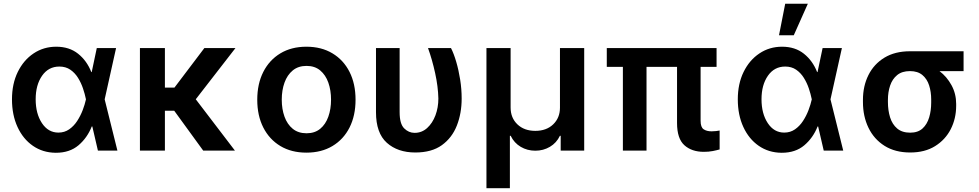

<svg xmlns="http://www.w3.org/2000/svg" viewBox="-20 -801 5205 1021"><path d="M277.3 11.4H275.9Q207.4 10.7 155 -25.6Q102.6 -61.8 73.2 -125.7Q43.7 -189.6 43.7 -272.7Q43.7 -355.5 74.6 -418.5Q105.5 -481.5 158.7 -517Q212 -552.6 279.1 -552.6Q348.4 -552.6 395.1 -515.4Q441.8 -478.3 465.6 -417.6H467.7L494.7 -545.5H597.3L536.6 -272.7L604.4 0H500.7L470.9 -128.6H468Q444.2 -68.2 397.4 -28.4Q350.5 11.4 277.3 11.4ZM290.5 -95.9Q322.8 -95.9 347.7 -113.1Q372.5 -130.3 390.3 -157.5Q408 -184.7 419.6 -215Q431.1 -245.4 436.8 -271.3L437.1 -272.7L436.8 -274.1Q431.5 -300.8 421.3 -330.8Q411.2 -360.8 394.7 -387.3Q378.2 -413.7 353.9 -430.4Q329.5 -447.1 295.8 -447.1Q237.9 -447.1 203.8 -398.3Q169.7 -349.4 169.7 -273.1Q169.7 -196.4 203.1 -146.1Q236.5 -95.9 290.5 -95.9Z M1229.4 0H1060.7L906.6 -212H856.9V0H724.1V-545.5H856.9V-335.2H907.7L1066.8 -545.5H1232.2L1021 -273.1Z M1609.4 10.7Q1529.5 10.7 1470.9 -24.5Q1412.3 -59.7 1380.1 -123Q1348 -186.4 1348 -270.6Q1348 -355.1 1380.1 -418.5Q1412.3 -481.9 1470.9 -517.2Q1529.5 -552.6 1609.4 -552.6Q1689.3 -552.6 1748 -517.2Q1806.8 -481.9 1838.8 -418.5Q1870.7 -355.1 1870.7 -270.6Q1870.7 -186.4 1838.8 -123Q1806.8 -59.7 1748 -24.5Q1689.3 10.7 1609.4 10.7ZM1610.1 -92.3Q1653.8 -92.3 1682.7 -116.1Q1711.6 -139.9 1726 -180.6Q1740.4 -221.2 1740.4 -271Q1740.4 -321 1726 -361.7Q1711.6 -402.3 1682.7 -426.5Q1653.8 -450.6 1610.1 -450.6Q1566.1 -450.6 1536.8 -426.5Q1507.5 -402.3 1492.9 -361.7Q1478.3 -321 1478.3 -271Q1478.3 -221.2 1492.9 -180.6Q1507.5 -139.9 1536.8 -116.1Q1566.1 -92.3 1610.1 -92.3Z M2188.6 9.9Q2094.8 9.9 2037.1 -41.7Q1979.4 -93.4 1979.4 -204.5V-545.5H2105.1V-204.5Q2105.1 -142.4 2129.3 -118.4Q2153.4 -94.5 2184.7 -94.5Q2223 -94.5 2251.4 -120.2Q2279.8 -146 2295.5 -187.5Q2311.1 -229 2311.1 -277Q2309.7 -340.6 2293.9 -412.6Q2278.1 -484.7 2256 -545.5H2378.2Q2393.5 -515.6 2406.2 -471.9Q2419 -428.3 2427 -377.8Q2435 -327.4 2435 -277Q2435 -198.5 2409.4 -133.3Q2383.9 -68.2 2329.7 -29.1Q2275.6 9.9 2188.6 9.9Z M2691.4 199.9H2566.8V-545.5H2695.3V-229.4Q2695.3 -174 2731.5 -139.6Q2767.8 -105.1 2826.7 -105.1Q2885.7 -105.1 2921.7 -139.7Q2957.7 -174.4 2957.7 -228.3V-545.5H3086.6V0H2961.6V-78.8H2957.4Q2939.3 -40.8 2904.1 -20.2Q2869 0.4 2826.7 0.4Q2784.1 0.4 2749.1 -20.2Q2714.1 -40.8 2695.7 -78.8H2691.4Z M3722.7 6.4Q3658.4 6.4 3619.3 -28.8Q3580.3 -63.9 3580.3 -147V-445.3H3418V0H3292.3V-445.3H3206.7V-545.5H3790.5V-445.3H3705.6V-158.7Q3705.6 -124.3 3721.8 -113.5Q3737.9 -102.6 3764.2 -102.6Q3776.6 -102.6 3788 -104Q3799.4 -105.5 3806.8 -106.9V-6.4Q3790.8 -1.8 3769.9 2.3Q3748.9 6.4 3722.7 6.4Z M4137.1 11.4H4135.7Q4067.1 10.7 4014.7 -25.6Q3962.4 -61.8 3932.9 -125.7Q3903.4 -189.6 3903.4 -272.7Q3903.4 -355.5 3934.3 -418.5Q3965.2 -481.5 4018.5 -517Q4071.7 -552.6 4138.8 -552.6Q4208.1 -552.6 4254.8 -515.4Q4301.5 -478.3 4325.3 -417.6H4327.4L4354.4 -545.5H4457L4396.3 -272.7L4464.1 0H4360.4L4330.6 -128.6H4327.8Q4304 -68.2 4257.1 -28.4Q4210.2 11.4 4137.1 11.4ZM4150.2 -95.9Q4182.5 -95.9 4207.4 -113.1Q4232.2 -130.3 4250 -157.5Q4267.8 -184.7 4279.3 -215Q4290.8 -245.4 4296.5 -271.3L4296.9 -272.7L4296.5 -274.1Q4291.2 -300.8 4281.1 -330.8Q4271 -360.8 4254.4 -387.3Q4237.9 -413.7 4213.6 -430.4Q4189.3 -447.1 4155.5 -447.1Q4097.7 -447.1 4063.6 -398.3Q4029.5 -349.4 4029.5 -273.1Q4029.5 -196.4 4062.9 -146.1Q4096.2 -95.9 4150.2 -95.9ZM4201 -613.3H4122.5L4155.5 -781.2H4275.9Z M4820.3 9.9Q4740.1 9.9 4683.9 -25.4Q4627.8 -60.7 4598.4 -121.4Q4568.9 -182.2 4568.9 -258.5V-269.9Q4568.9 -343.4 4598.2 -402Q4627.5 -460.6 4683.4 -494.5Q4739.3 -528.4 4818.9 -528.4H5104V-422.9H4975.9Q5014.9 -393.5 5039.8 -348Q5064.6 -302.6 5064.6 -248.6V-238.6Q5064.6 -170.8 5035.9 -114.3Q5007.1 -57.9 4952.6 -24Q4898.1 9.9 4820.3 9.9ZM4820.3 -95.5Q4861.2 -95.5 4885.7 -117.7Q4910.2 -139.9 4921.2 -177.2Q4931.8 -213.1 4931.8 -255.7V-272.4Q4931.8 -312.1 4921 -346.4Q4910.2 -380.7 4885.3 -401.8Q4860.4 -422.9 4818.9 -422.9Q4776.6 -422.9 4750.9 -401.8Q4725.1 -380.7 4713.4 -345.9Q4701.7 -311.1 4701.7 -269.9V-258.5Q4701.7 -214.1 4713.2 -177Q4724.8 -139.9 4750.9 -117.7Q4777 -95.5 4820.3 -95.5Z"/></svg>

Font: Linik Sans SemiBold
Style: Regular
Weight: 600
Designer: Rasmus Andersson (font), Cristiano Sobral (main changes)
Foundry: rsms
Version: Version 3.018;June 1, 2022;FontCreator 14.0.0.2814 64-bit; t